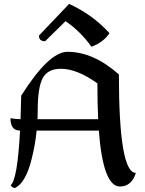

<svg xmlns="http://www.w3.org/2000/svg" viewBox="-20 -934 740 977"><path d="M479.5 -327.6Q475.6 -409.7 475.6 -509.8Q372.1 -584 289.6 -584Q223.1 -584 197.5 -536.9Q171.9 -489.7 171.9 -369.6Q171.9 -348.6 170.9 -327.6ZM84.5 -327.6Q86.4 -382.8 87.9 -447.3Q229 -670.4 323.2 -670.4Q455.1 -670.4 585 -555.2Q585 -54.2 671.4 -54.2Q649.4 15.1 590.3 15.1Q504.4 15.1 482.9 -269.5H166.5Q159.2 -197.3 141.1 -125Q110.4 -2.4 55.7 22.9Q41.5 21 34.2 8.3Q68.8 -19 82 -269.5Q33.2 -269.5 33.2 -332.5Q58.6 -327.6 84.5 -327.6ZM445.3 -696.3Q387.2 -776.9 313.5 -826.2L209.5 -724.1Q178.2 -724.1 178.2 -752.9L331.5 -914.1Q451.2 -859.9 537.1 -765.1Q505.4 -717.8 445.3 -696.3Z"/></svg>

Font: Balgruf
Style: Regular
Weight: 500
Designer: Paul James MIller
Foundry: High-Logic / Made with FontCreator
Version: Version 1.201;March 28, 2021;FontCreator 13.0.0.2683 64-bit